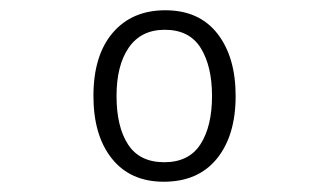

<svg xmlns="http://www.w3.org/2000/svg" viewBox="-20 -743 640 374"><path d="M299 -389Q234 -389 198 -434Q162 -479 162 -556Q162 -635 199.5 -679Q237 -723 302 -723Q368 -723 403.5 -677.5Q439 -632 439 -556Q439 -479 402.5 -434Q366 -389 299 -389ZM300 -427Q348 -427 370.5 -462Q393 -497 393 -556Q393 -614 371 -649.5Q349 -685 301 -685Q255 -685 231 -650.5Q207 -616 207 -556Q207 -496 229.5 -461.5Q252 -427 300 -427Z"/></svg>

Font: Noto Sans Mono Light
Style: Regular
Weight: 300
Designer: Monotype Design Team
Foundry: Monotype Imaging Inc.
Version: Version 2.014; ttfautohint (v1.8.4.7-5d5b)